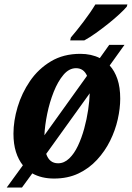

<svg xmlns="http://www.w3.org/2000/svg" viewBox="-20 -786 588 856"><path d="M10 50 82 -49Q62 -74 51 -109Q40 -144 40 -190Q40 -247 58.5 -309Q77 -371 114 -425Q151 -479 207 -512.5Q263 -546 338 -546Q387 -546 425 -527L467 -586H535L469 -494Q491 -470 503.5 -433.5Q516 -397 516 -346Q516 -303 505 -254Q494 -205 471 -158.5Q448 -112 412.5 -73.5Q377 -35 329.5 -12.5Q282 10 221 10Q165 10 124 -13L78 50ZM319 -482Q288 -482 263 -452.5Q238 -423 219.5 -376.5Q201 -330 190.5 -278.5Q180 -227 178 -183L368 -448Q353 -482 319 -482ZM239 -58Q266 -58 288.5 -79.5Q311 -101 327.5 -136Q344 -171 355.5 -213Q367 -255 373 -296Q379 -337 380 -370L186 -100Q200 -58 239 -58ZM293 -606 296 -619Q321 -648 352.5 -689.5Q384 -731 405 -766H548L545 -756Q534 -743 512.5 -723Q491 -703 463.5 -681Q436 -659 408 -639Q380 -619 356 -606Z"/></svg>

Font: Noto Serif Condensed
Style: Bold Italic
Weight: 700
Width: 3
Italic angle: -12°
Designer: Monotype Design Team
Foundry: Monotype Imaging Inc.
Version: Version 2.014